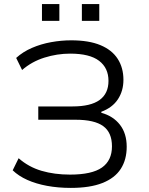

<svg xmlns="http://www.w3.org/2000/svg" viewBox="-20 -910 727 938"><path d="M326 8Q264 8 210 -2Q156 -12 113.5 -31Q71 -50 42 -78L71 -137Q120 -94 183 -75.5Q246 -57 322 -57Q429 -57 478 -91.5Q527 -126 527 -195Q527 -263 484 -294Q441 -325 350 -325H167V-390H334Q423 -390 466.5 -421.5Q510 -453 510 -515Q510 -578 464 -613Q418 -648 323 -648Q259 -648 197 -628.5Q135 -609 88 -568L59 -627Q92 -657 136 -676Q180 -695 229.5 -704Q279 -713 328 -713Q414 -713 470.5 -689.5Q527 -666 555 -622.5Q583 -579 583 -520Q583 -466 556 -425Q529 -384 475 -364V-359Q533 -343 566 -300.5Q599 -258 599 -193Q599 -130 570 -85Q541 -40 480.5 -16Q420 8 326 8ZM380 -808V-890H465V-808ZM185 -808V-890H270V-808Z"/></svg>

Font: Nunito Sans 6pt Light
Style: Regular
Weight: 300
Version: Version 3.101;gftools[0.9.27]